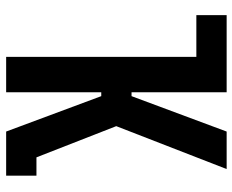

<svg xmlns="http://www.w3.org/2000/svg" viewBox="-88 -688 775 640"><g transform="rotate(90 300.0 -367.5)"><path d="M418 0 300 -317H287V0H169V-634H30V-735H287V-418H300L418 -735H543L400 -367L504 -101H565V0Z"/></g></svg>

Font: R Plex Mono
Style: Bold
Weight: 700
Monospace: yes
Designer: Belleve Invis
Foundry: Belleve Invis
Version: Version 31.8.0